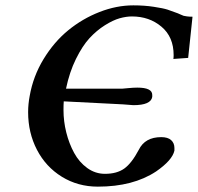

<svg xmlns="http://www.w3.org/2000/svg" viewBox="-20 -678 732 710"><path d="M432.1 -350.1Q436.5 -350.1 454.1 -352.1Q473.6 -354 487.8 -354Q543 -354 543 -327.1V-319.8Q538.1 -289.1 473.1 -289.1Q469.7 -289.1 436 -292Q432.6 -292 425.8 -292.5Q418.9 -293 417 -293L215.8 -303.2Q214.8 -292 214.8 -271Q214.8 -229.5 225.1 -188.2Q235.4 -147 254.2 -112.5Q272.9 -78.1 302.7 -56.6Q332.5 -35.2 368.2 -35.2Q412.1 -35.2 439.5 -54.7Q466.8 -74.2 493.2 -124Q516.1 -170.9 576.2 -170.9Q600.6 -170.9 612.8 -159.9Q625 -148.9 625 -130.9V-121.1Q617.2 -85.4 557.1 -43.9Q472.2 12.2 341.8 12.2Q268.1 12.2 208.7 -24.4Q149.4 -61 116.7 -124Q84 -187 84 -263.2Q84 -293 89.8 -323.2Q102.5 -396 141.1 -459.5Q179.7 -522.9 232.2 -565.9Q284.7 -608.9 347.7 -633.5Q410.6 -658.2 473.1 -658.2Q514.2 -658.2 549.1 -652.8Q584 -647.5 599.9 -642.3Q615.7 -637.2 637.2 -628.9Q640.1 -627.9 647.7 -624.3Q655.3 -620.6 658.9 -619.6Q662.6 -618.7 671.4 -617.4Q680.2 -616.2 691.9 -616.2L675.8 -463.9L621.1 -460Q622.1 -464.8 622.1 -474.1Q622.1 -541.5 577.1 -579.3Q532.2 -617.2 467.8 -617.2Q446.8 -617.2 422.4 -610.4Q397.9 -603.5 367.7 -584.5Q337.4 -565.4 311 -536.9Q284.7 -508.3 260.7 -459.7Q236.8 -411.1 224.1 -350.1Z"/></svg>

Font: Linux Libertine G
Style: Semibold Italic
Weight: 600
Italic angle: -11.5°
Designer: Philipp H. Poll
Foundry: Philipp H. Poll
Version: Version 5.1.1